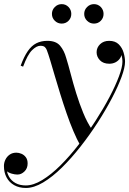

<svg xmlns="http://www.w3.org/2000/svg" viewBox="-86 -672 640 952"><path d="M42.5 260Q9 260 -15.5 246.2Q-40 232.5 -53.2 208Q-66.5 183.5 -66.5 151Q-66.5 134.5 -59 119.2Q-51.5 104 -37.8 94.5Q-24 85 -5 85Q7.5 85 20.5 90.5Q33.5 96 42.2 107.8Q51 119.5 51 138.5Q51 163 35.2 178.2Q19.5 193.5 0.5 193.5Q-12.5 193.5 -28 189Q-43.5 184.5 -54.5 175.2Q-65.5 166 -65.5 151H-54Q-54 181 -42.2 202.5Q-30.5 224 -9 235.8Q12.5 247.5 42 247.5Q79.5 247.5 123.8 220.5Q168 193.5 214 147.8Q260 102 304.2 44.8Q348.5 -12.5 387.8 -73.2Q427 -134 457 -191Q487 -248 504 -293.8Q521 -339.5 521 -365.5Q521 -385 514.8 -406.2Q508.5 -427.5 494.2 -442.2Q480 -457 455 -457V-468.5Q473.5 -468.5 487.8 -460.5Q502 -452.5 510 -439.8Q518 -427 518 -413Q518 -396.5 509.5 -383.5Q501 -370.5 487 -363.2Q473 -356 456 -356Q426 -356 409.5 -373.2Q393 -390.5 393 -413Q393 -436 410.2 -452.8Q427.5 -469.5 455 -469.5Q485.5 -469.5 502.8 -452.2Q520 -435 527 -410.8Q534 -386.5 534 -366Q534 -338 516.8 -290.8Q499.5 -243.5 469 -185.2Q438.5 -127 398.8 -65.2Q359 -3.5 313.5 54.5Q268 112.5 220.8 159Q173.5 205.5 127.8 232.8Q82 260 42.5 260ZM313.5 51.5Q295.5 20 277.8 -22Q260 -64 243.8 -111.2Q227.5 -158.5 212.8 -206Q198 -253.5 185.5 -296.5Q173 -339.5 163 -372.8Q153 -406 146 -424Q143 -432 136.5 -438.5Q130 -445 114 -445Q95 -445 72.8 -423Q50.5 -401 28.5 -341.5L16.5 -346.5Q33 -391.5 51.8 -418.5Q70.5 -445.5 94.2 -457.5Q118 -469.5 149 -469.5Q191.5 -469.5 211.8 -445.5Q232 -421.5 242 -385.5Q252.5 -352 264.5 -305.8Q276.5 -259.5 292 -209.2Q307.5 -159 326.8 -112Q346 -65 370.5 -29Q363 -18 356.5 -8.2Q350 1.5 343.5 10.8Q337 20 329.8 30Q322.5 40 313.5 51.5ZM380 -555Q360 -555 345.8 -569Q331.5 -583 331.5 -603Q331.5 -623 345.8 -637.2Q360 -651.5 380 -651.5Q400 -651.5 413.8 -637.2Q427.5 -623 427.5 -603Q427.5 -583 413.8 -569Q400 -555 380 -555ZM220 -555Q200 -555 185.8 -569Q171.5 -583 171.5 -603Q171.5 -623 185.8 -637.2Q200 -651.5 220 -651.5Q240 -651.5 253.8 -637.2Q267.5 -623 267.5 -603Q267.5 -583 253.8 -569Q240 -555 220 -555Z"/></svg>

Font: Bodoni Moda 18pt
Style: Italic
Weight: 400
Italic angle: -13°
Designer: Owen Earl
Foundry: indestructible type
Version: Version 2.005